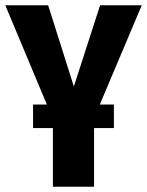

<svg xmlns="http://www.w3.org/2000/svg" viewBox="-30 -713 561 733"><path d="M511.2 -692.9 351.1 -314H404.8V-224.1H329.1V0H171.9V-224.1H96.2V-314H148.9L-9.8 -692.9H153.8L252 -382.8L352.1 -692.9Z"/></svg>

Font: Fira Sans Compressed
Style: Bold
Weight: 700
Width: 1
Designer: Carrois Corporate & Edenspiekermann AG
Foundry: Carrois Corporate GbR & Edenspiekermann AG
Version: Version 4.203;PS 004.203;hotconv 1.0.88;makeotf.lib2.5.64775